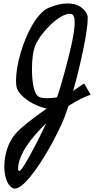

<svg xmlns="http://www.w3.org/2000/svg" viewBox="-20 -766 567 1106"><path d="M131.8 77.1Q118.2 96.7 106.4 122.1Q94.7 147.5 88.9 169.9Q84 191.4 84 204.1Q84 218.8 91.8 218.8Q97.7 218.8 113.3 195.3Q128.9 171.9 150.4 132.8Q171.9 93.8 197.3 44.4Q222.7 -4.9 246.1 -56.6Q216.8 -28.3 187.5 4.9Q158.2 38.1 131.8 77.1ZM184.6 -506.8Q173.8 -482.4 168.9 -445.8Q164.1 -409.2 164.1 -370.1Q164.1 -343.8 166 -317.9Q168 -292 172.4 -270.5Q176.8 -249 183.6 -233.4Q190.4 -217.8 199.2 -211.9Q207 -205.1 221.2 -202.6Q235.4 -200.2 252 -200.2Q265.6 -200.2 279.8 -201.7Q293.9 -203.1 307.6 -205.1Q316.4 -226.6 321.3 -243.2Q328.1 -267.6 337.9 -299.8Q347.7 -332 356.9 -367.7Q366.2 -403.3 375.5 -439.9Q384.8 -476.6 392.6 -511.7Q400.4 -548.8 405.3 -581.1Q410.2 -613.3 410.2 -635.7Q410.2 -682.6 389.6 -685.5Q387.7 -685.5 386.2 -686Q384.8 -686.5 382.8 -686.5Q359.4 -686.5 330.1 -668.9Q300.8 -651.4 272.5 -624.5Q244.1 -597.7 220.2 -565.9Q196.3 -534.2 184.6 -506.8ZM374 -155.3Q364.3 -125 354.5 -98.6Q344.7 -72.3 335.9 -52.7Q320.3 -19.5 299.8 21Q279.3 61.5 254.9 103Q230.5 144.5 204.6 183.6Q178.7 222.7 153.8 252.9Q128.9 283.2 106 301.8Q83 320.3 65.4 320.3Q57.6 320.3 50.8 316.4Q28.3 302.7 16.6 269Q4.9 235.4 4.9 193.4Q4.9 144.5 20.5 94.2Q36.1 43.9 67.4 6.8Q79.1 -7.8 98.1 -24.9Q117.2 -42 141.1 -61Q165 -80.1 192.4 -100.1Q219.7 -120.1 249 -140.6Q221.7 -146.5 193.8 -158.2Q166 -169.9 142.1 -186Q118.2 -202.1 100.6 -221.2Q83 -240.2 77.1 -259.8Q74.2 -268.6 73.2 -279.3Q72.3 -290 72.3 -302.7Q72.3 -333 78.6 -373Q85 -413.1 97.2 -455.6Q109.4 -498 126.5 -540.5Q143.6 -583 164.6 -619.1Q185.5 -655.3 209.5 -682.1Q233.4 -709 259.8 -720.7Q319.3 -746.1 368.2 -746.1Q414.1 -746.1 442.9 -727.1Q471.7 -708 482.4 -680.7Q485.4 -674.8 485.4 -659.2Q485.4 -632.8 478.5 -586.4Q471.7 -540 460 -482.9Q448.2 -425.8 433.1 -363.3Q418 -300.8 401.4 -242.2Q412.1 -249 426.8 -259.8Q441.4 -270.5 464.8 -285.2L502 -220.7Q488.3 -214.8 474.6 -209.5Q460.9 -204.1 445.8 -196.8Q430.7 -189.5 413.1 -179.2Q395.5 -168.9 374 -155.3Z"/></svg>

Font: Miniver
Style: Regular
Weight: 400
Designer: Dathan Boardman
Foundry: Open Window
Version: Version 1.000